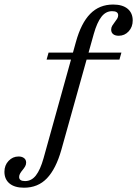

<svg xmlns="http://www.w3.org/2000/svg" viewBox="-157 -651 617 863"><path d="M-49.2 192.7Q-91.1 192.7 -114.1 173.8Q-137.1 154.8 -137.1 121Q-137.1 91.9 -118.5 72.2Q-100 52.4 -73.4 52.4Q-58.1 52.4 -48.8 59.7Q-39.5 66.9 -39.5 79.8Q-39.5 89.5 -44.4 97.6Q-49.2 105.6 -55.6 113.3Q-62.1 121 -66.5 128.6Q-71 136.3 -71 144.4Q-71 162.9 -44.4 162.9Q-15.3 162.9 4.4 137.5Q24.2 112.1 38.7 60.5L183.9 -461.3Q207.3 -546.8 248.4 -588.7Q289.5 -630.6 351.6 -630.6Q393.5 -630.6 416.5 -611.7Q439.5 -592.7 439.5 -558.9Q439.5 -529.8 421.4 -510.1Q403.2 -490.3 376.6 -490.3Q360.5 -490.3 351.6 -497.6Q342.7 -504.8 342.7 -517.7Q342.7 -527.4 347.6 -535.5Q352.4 -543.5 358.5 -551.2Q364.5 -558.9 369.4 -566.5Q374.2 -574.2 374.2 -582.3Q374.2 -600.8 346.8 -600.8Q318.5 -600.8 298.8 -575.4Q279 -550 264.5 -498.4L118.5 23.4Q94.4 108.1 54 150.4Q13.7 192.7 -49.2 192.7ZM52.4 -383.1 61.3 -414.5H388.7L379.8 -383.1Z"/></svg>

Font: Playfair 12pt Light
Style: Italic
Weight: 300
Italic angle: -15.6°
Designer: Claus Eggers Sørensen
Foundry: Claus Eggers Sørensen
Version: Version 2.000;gftools[0.9.28]